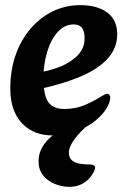

<svg xmlns="http://www.w3.org/2000/svg" viewBox="-20 -511 480 747"><path d="M250 216Q221 216 193 204.5Q165 193 147.5 171Q130 149 130 116Q130 69 169 30Q208 -9 289 -29L337 -38Q288 4 268 33Q248 62 248 82Q248 103 260 113Q272 123 291 126Q310 129 331 129Q340 129 345 132.5Q350 136 350 141Q350 151 338 169Q326 189 303 202.5Q280 216 250 216ZM186 16Q109 16 64.5 -32.5Q20 -81 20 -166Q20 -237 40.5 -296Q61 -355 98.5 -399Q136 -443 185.5 -467Q235 -491 292 -491Q359 -491 397.5 -462Q436 -433 436 -378Q436 -323 398 -282Q360 -241 290.5 -212Q221 -183 126 -163L113 -226Q166 -233 210 -250Q254 -267 281.5 -295Q309 -323 309 -360Q310 -386 300 -401Q290 -416 266 -416Q231 -416 204.5 -386.5Q178 -357 163.5 -309Q149 -261 149 -206Q149 -140 168 -113.5Q187 -87 230 -87Q274 -87 310 -102.5Q346 -118 371 -134Q379 -139 385.5 -142.5Q392 -146 397 -146Q403 -146 406 -141.5Q409 -137 409 -131Q409 -113 393.5 -88Q378 -63 348.5 -39.5Q319 -16 278 0Q237 16 186 16Z"/></svg>

Font: Alkatra Medium
Style: Regular
Weight: 500
Designer: Suman Bhandary
Version: Version 1.100;gftools[0.9.22]